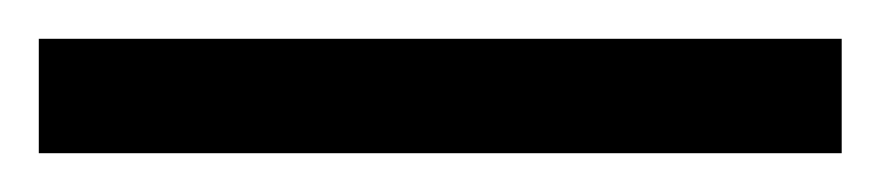

<svg xmlns="http://www.w3.org/2000/svg" viewBox="-25 -839 454 99"><path d="M-5 -760H409V-819H-5Z"/></svg>

Font: Noto Serif Devanagari Condensed Black
Style: Regular
Weight: 900
Width: 3
Designer: Universal Thirst, Indian Type Foundry and the Monotype Design Team
Foundry: Monotype Imaging Inc.
Version: Version 2.004